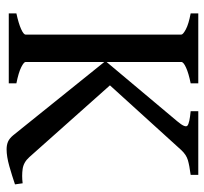

<svg xmlns="http://www.w3.org/2000/svg" viewBox="-40 -594 641 602"><g transform="rotate(90 281.0 -293.5)"><path d="M528.8 -570.3Q499 -566.4 482.4 -561.5Q465.8 -556.6 451.2 -541L235.4 -303.2H171.9L360.8 -528.3Q382.3 -553.7 374.3 -560.3Q366.2 -566.9 329.1 -570.3V-594.2H528.8ZM558.6 -19.5Q531.7 -10.3 501.5 -1.7Q471.2 6.8 448.7 6.8Q435.1 6.8 424.8 2.4Q414.6 -2 404.8 -13.7L171.9 -303.2L228 -339.8L473.1 -64.5Q489.3 -46.4 510.3 -43.5Q531.2 -40.5 555.2 -43.5ZM22.5 0V-23.9Q54.2 -30.8 71.5 -38.6Q88.9 -46.4 88.9 -52.7V-541Q88.9 -546.4 72.5 -555.2Q56.2 -564 22.5 -570.3V-594.2H241.7V-570.3Q210.4 -564 192.6 -555.9Q174.8 -547.9 174.8 -541V-52.7Q174.8 -47.4 191.2 -39.1Q207.5 -30.8 241.7 -23.9V0Z"/></g></svg>

Font: Namdhinggo
Style: Regular
Weight: 400
Designer: Victor Gaultney
Foundry: SIL International
Version: Version 3.001